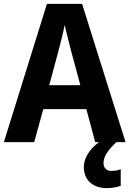

<svg xmlns="http://www.w3.org/2000/svg" viewBox="-20 -736 670 994"><path d="M473 0H492C444 36 414 82 414 129C414 194 458 238 534 238C564 238 587 232 605 226V140C594 145 576 149 556 149C532 149 516 134 516 108C516 74 537 44 582 0H630L405 -716H223L0 0H157L204 -171H427ZM349 -469 396 -295H235L282 -470C290 -501 308 -569 315 -607C323 -568 340 -507 349 -469Z"/></svg>

Font: Noto Sans Arabic UI SmCn
Style: Bold
Weight: 700
Width: 4
Designer: Monotype Design Team, Nadine Chahine and Nizar Qandah
Foundry: Monotype Imaging Inc.
Version: Version 2.010